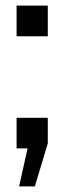

<svg xmlns="http://www.w3.org/2000/svg" viewBox="-20 -528 229 683"><path d="M48 135 78 0H39V-109H150V-18L104 135ZM39 -399V-508H150V-399Z"/></svg>

Font: Special Gothic Condensed Medium
Style: Regular
Weight: 500
Width: 3
Designer: Alistair McCready
Foundry: Monolith
Version: Version 1.000; ttfautohint (v1.8.4.7-5d5b)